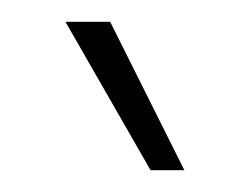

<svg xmlns="http://www.w3.org/2000/svg" viewBox="-20 -902 229 176"><path d="M40 -882H81L149 -746H118Z"/></svg>

Font: Mona Sans VF XLt
Style: Regular
Weight: 200
Designer: Deni Anggara
Foundry: GitHub
Version: Version 2.000;Glyphs 3.2.3 (3260)